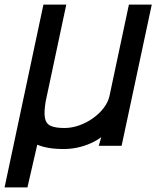

<svg xmlns="http://www.w3.org/2000/svg" viewBox="-64 -638 684 840"><path d="M-44 182 126 -618H226L136 -195Q128 -148 132.5 -122.5Q137 -97 157.5 -87.5Q178 -78 218 -78Q250 -78 282.5 -89.5Q315 -101 343 -121Q371 -141 390 -166Q409 -191 415 -218L500 -618H600L468 0H368L379 -38Q356 -21 329 -9.5Q302 2 273 8Q244 14 215 14Q177 14 148.5 9Q120 4 99 -5L56 182Z"/></svg>

Font: Victor Mono Thin
Style: Italic
Weight: 100
Italic angle: -12°
Monospace: yes
Designer: Rune Bjørnerås
Version: Version 1.561;gftools[0.9.30]